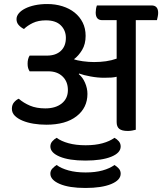

<svg xmlns="http://www.w3.org/2000/svg" viewBox="-20 -639 805 953"><path d="M405 82Q453 82 489 72Q525 62 548 45Q560 51 569.5 62Q579 73 579 88Q579 120 532 139Q485 158 404 158Q323 158 276.5 138.5Q230 119 230 88Q230 73 240 62Q250 51 261 45Q284 62 320.5 72Q357 82 405 82ZM405 217Q453 217 489 207Q525 197 548 180Q560 187 569.5 197.5Q579 208 579 223Q579 255 532 274.5Q485 294 404 294Q323 294 276.5 274Q230 254 230 223Q230 208 240 197.5Q250 187 261 180Q284 197 320.5 207Q357 217 405 217ZM654 -539V5Q646 7 636 9Q626 11 614 11Q585 11 572 0.5Q559 -10 559 -33V-258Q547 -255 532 -254Q517 -253 497 -253Q465 -253 429.5 -259.5Q394 -266 373 -274L371 -271Q390 -256 402 -228.5Q414 -201 414 -173Q414 -104 360 -62Q306 -20 210 -20Q177 -20 146.5 -25Q116 -30 92 -40Q68 -50 53.5 -64.5Q39 -79 39 -99Q39 -119 50 -131.5Q61 -144 73 -149Q97 -128 129 -114.5Q161 -101 205 -101Q256 -101 286.5 -125.5Q317 -150 317 -192Q317 -234 290.5 -259.5Q264 -285 220 -285H127Q122 -293 119.5 -301.5Q117 -310 117 -323Q117 -347 127 -363H213Q257 -363 282 -386.5Q307 -410 307 -451Q307 -488 282 -513Q257 -538 208 -538Q170 -538 143 -525Q116 -512 99 -495Q83 -503 72.5 -515Q62 -527 62 -544Q62 -559 73 -572.5Q84 -586 104.5 -596.5Q125 -607 153 -613Q181 -619 215 -619Q255 -619 290 -608Q325 -597 350.5 -576.5Q376 -556 390.5 -527Q405 -498 405 -461Q405 -420 387.5 -391Q370 -362 347 -345Q354 -342 365.5 -339.5Q377 -337 391 -335Q405 -333 420 -332Q435 -331 447 -331Q478 -331 506 -335Q534 -339 559 -348V-539H487Q455 -539 455 -577Q455 -585 456.5 -594.5Q458 -604 461 -612H732Q765 -612 765 -575Q765 -567 763 -557Q761 -547 759 -539Z"/></svg>

Font: Baloo 2 Medium
Style: Regular
Weight: 500
Designer: Sarang Kulkarni and Ek Type
Foundry: Ek Type
Version: Version 1.640;hotconv 1.0.111;makeotfexe 2.5.65597; ttfautoh